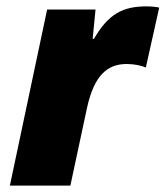

<svg xmlns="http://www.w3.org/2000/svg" viewBox="-20 -583 520 603"><path d="M11 0H201L253 -243C276 -349 319 -382 378 -382C402 -382 424 -377 438 -371L480 -559C474 -561 455 -563 441 -563C366 -563 321 -540 275 -461H271L280 -553H128Z"/></svg>

Font: Noto Sans UI Black
Style: Italic
Weight: 900
Italic angle: -372°
Designer: Monotype Design Team
Foundry: Monotype Imaging Inc.
Version: Version 1.901